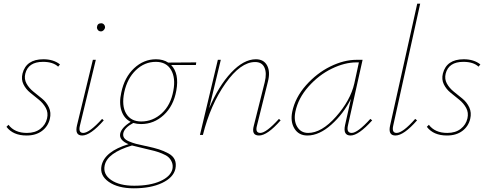

<svg xmlns="http://www.w3.org/2000/svg" viewBox="-20 -731 2650 1040"><path d="M124 3Q51 3 15 -44L26 -55Q59 -11 126 -11Q170 -11 198.5 -33Q227 -55 235 -90Q242 -121 228 -146.5Q214 -172 190.5 -191Q167 -210 143.5 -229Q120 -248 107 -274.5Q94 -301 102 -333Q122 -410 215 -410Q270 -410 305 -382L295 -370Q267 -396 213 -396Q133 -396 117 -332Q110 -303 123.5 -278.5Q137 -254 160.5 -235Q184 -216 208 -196.5Q232 -177 245 -149Q258 -121 250 -87Q240 -46 207 -21.5Q174 3 124 3Z M527 -561Q517 -561 511 -567.5Q505 -574 505 -583Q507 -605 528 -605Q537 -605 543 -598.5Q549 -592 549 -582Q548 -574 541.5 -567.5Q535 -561 527 -561ZM425 3Q384 3 397 -52L483 -407H499L413 -51Q403 -11 431 -11Q464 -11 533 -87L542 -79Q470 3 425 3Z M1043 -393 1041 -379H907Q952 -332 935 -240Q920 -157 867 -108Q814 -59 744 -59Q722 -59 702 -65Q654 -39 648 -10Q645 5 652.5 16Q660 27 679 35Q698 43 716.5 48Q735 53 765 59Q772 60 775 61Q816 70 841 78Q866 86 891.5 99.5Q917 113 926.5 134Q936 155 930 184Q919 231 858 260Q797 289 705 289Q619 289 569 254Q519 219 530 166Q547 89 676 50Q624 28 631 -7Q638 -40 688 -71Q652 -89 638 -131Q624 -173 637 -230Q654 -312 706 -361Q758 -410 825 -410Q864 -410 891 -392ZM919 -240Q932 -309 906.5 -352.5Q881 -396 824 -396Q763 -396 716 -351Q669 -306 653 -231Q638 -158 663.5 -115.5Q689 -73 745 -73Q808 -73 856.5 -117.5Q905 -162 919 -240ZM914 185Q918 164 911 147.5Q904 131 892.5 120.5Q881 110 857.5 100.5Q834 91 816.5 86.5Q799 82 769 75Q706 60 695 57Q561 97 547 165Q537 213 582 244Q627 275 707 275Q793 275 848.5 250Q904 225 914 185Z M1491 -87 1500 -79Q1428 3 1383 3Q1340 3 1355 -51L1414 -286Q1426 -335 1412.5 -365Q1399 -395 1362 -395Q1283 -395 1201.5 -279.5Q1120 -164 1079 0H1063L1160 -407H1176L1113 -145Q1164 -265 1232 -337.5Q1300 -410 1366 -410Q1409 -410 1427 -376Q1445 -342 1431 -288L1372 -51Q1361 -11 1390 -11Q1422 -11 1491 -87Z M1986 -87 1996 -79Q1922 3 1879 3Q1837 3 1849 -53L1881 -196Q1841 -115 1775 -56Q1709 3 1645 3Q1598 3 1575 -34.5Q1552 -72 1563 -126Q1579 -203 1637.5 -269Q1696 -335 1769.5 -371Q1843 -407 1911 -407H1944L1865 -53Q1855 -11 1885 -11Q1917 -11 1986 -87ZM1649 -11Q1722 -11 1800 -99Q1878 -187 1899 -278L1924 -393H1910Q1847 -393 1777 -359Q1707 -325 1651 -262Q1595 -199 1580 -126Q1570 -77 1590 -44Q1610 -11 1649 -11Z M2122 3Q2081 3 2093 -51L2240 -711H2256L2110 -51Q2101 -11 2128 -11Q2162 -11 2229 -87L2239 -79Q2167 3 2122 3Z M2401 3Q2328 3 2292 -44L2303 -55Q2336 -11 2403 -11Q2447 -11 2475.5 -33Q2504 -55 2512 -90Q2519 -121 2505 -146.5Q2491 -172 2467.5 -191Q2444 -210 2420.5 -229Q2397 -248 2384 -274.5Q2371 -301 2379 -333Q2399 -410 2492 -410Q2547 -410 2582 -382L2572 -370Q2544 -396 2490 -396Q2410 -396 2394 -332Q2387 -303 2400.5 -278.5Q2414 -254 2437.5 -235Q2461 -216 2485 -196.5Q2509 -177 2522 -149Q2535 -121 2527 -87Q2517 -46 2484 -21.5Q2451 3 2401 3Z"/></svg>

Font: EauTestText Thin
Style: Italic
Weight: 250
Italic angle: -12°
Designer: Christian Thalmann (Catharsis Fonts)
Version: Version 0.001;PS 000.001;hotconv 1.0.88;makeotf.lib2.5.64775